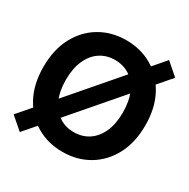

<svg xmlns="http://www.w3.org/2000/svg" viewBox="-177 -924 1101 1120"><g transform="rotate(30 373.5 -363.5)"><path d="M373.7 11.7Q275.9 11.7 198.2 -34Q120.5 -79.7 75.6 -163.9Q30.8 -248.1 30.8 -363.3Q30.8 -479.5 75.6 -563.8Q120.5 -648.1 198.2 -693.7Q275.9 -739.3 373.7 -739.3Q471.7 -739.3 549.2 -693.7Q626.7 -648.1 671.7 -563.8Q716.7 -479.5 716.7 -363.3Q716.7 -247.8 671.7 -163.6Q626.7 -79.4 549.2 -33.9Q471.7 11.7 373.7 11.7ZM373.7 -120.9Q429.9 -120.9 473.2 -149.3Q516.5 -177.7 541 -232Q565.5 -286.2 565.5 -363.3Q565.5 -440.9 541 -495.3Q516.5 -549.8 473.2 -578.2Q429.9 -606.6 373.7 -606.6Q317.8 -606.6 274.5 -578.2Q231.2 -549.8 206.6 -495.3Q181.9 -440.9 181.9 -363.3Q181.9 -286.2 206.6 -232Q231.2 -177.7 274.5 -149.3Q317.8 -120.9 373.7 -120.9ZM101.6 35.8 19.1 -35.8 645.9 -763.4 728.3 -691.7Z"/></g></svg>

Font: Inter Khmer Looped
Style: Regular
Weight: 400
Designer: Rasmus Andersson, Sovichet Tep
Foundry: Anagata Design
Version: Version 1.000